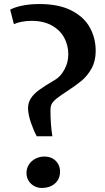

<svg xmlns="http://www.w3.org/2000/svg" viewBox="-20 -924 520 953"><path d="M162.5 -247.5Q145.5 -279.5 133 -316.5Q120.5 -353.5 119 -385.5Q119 -413.5 132.8 -435.2Q146.5 -457 174.2 -477.5Q202 -498 254.5 -528.5Q281 -544.5 300 -579.2Q319 -614 319 -654.5Q319 -698.5 299 -736.2Q279 -774 237.8 -797.2Q196.5 -820.5 136.5 -820.5Q110.5 -820.5 86.8 -815.8Q63 -811 49 -804L30.5 -876Q50.5 -887.5 89 -895.8Q127.5 -904 175.5 -904Q272 -904 334.8 -871.8Q397.5 -839.5 426.2 -787Q455 -734.5 455 -671Q455 -621 434.5 -584.2Q414 -547.5 385.5 -523.8Q357 -500 312.5 -471Q281.5 -451 263.8 -437.2Q246 -423.5 236.5 -408Q230.5 -395 230.5 -376.5Q230.5 -306 240 -247.5ZM111.5 -65Q111.5 -88.5 123.5 -107.2Q135.5 -126 156 -136.5Q176.5 -147 200 -147Q224.5 -147 242 -136.8Q259.5 -126.5 268.8 -109.5Q278 -92.5 278 -73Q278 -35 252.5 -13Q227 9 186.5 9Q167 9 149.8 -0.5Q132.5 -10 122 -26.8Q111.5 -43.5 111.5 -65Z"/></svg>

Font: Merriweather Text
Style: Bold
Weight: 700
Designer: Eben Sorkin
Foundry: Eben Sorkin
Version: Version 2.100